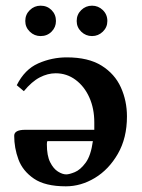

<svg xmlns="http://www.w3.org/2000/svg" viewBox="-20 -645 501 676"><path d="M250 -571Q250 -594 266 -609.5Q282 -625 304 -625Q326 -625 342 -609.5Q358 -594 358 -571Q358 -549 342 -533.5Q326 -518 304 -518Q282 -518 266 -533.5Q250 -549 250 -571ZM69 -571Q69 -594 85 -609.5Q101 -625 123 -625Q146 -625 161.5 -609.5Q177 -594 177 -571Q177 -549 161.5 -533.5Q146 -518 123 -518Q101 -518 85 -533.5Q69 -549 69 -571ZM64 -324 39 -345Q67 -401 115 -422Q163 -443 215 -443Q291 -443 337.5 -414Q384 -385 405.5 -337.5Q427 -290 427 -235Q427 -159 395 -103.5Q363 -48 314 -18.5Q265 11 212 11Q139 11 99.5 -16Q60 -43 45 -83.5Q30 -124 30 -167Q30 -188 69 -188H312V-214Q312 -263 294.5 -302Q277 -341 246 -364Q215 -387 176 -387Q148 -387 120 -372.5Q92 -358 64 -324ZM307 -148H147Q145 -146 145 -137Q145 -97 156.5 -74Q168 -51 184 -41Q200 -31 213 -31Q224 -31 243.5 -39Q263 -47 281.5 -72Q300 -97 307 -148Z"/></svg>

Font: Libertinus Serif SemiBold
Style: Regular
Weight: 600
Designer: Philipp H. Poll, Khaled Hosny
Foundry: Caleb Maclennan
Version: Version 7.051;RELEASE